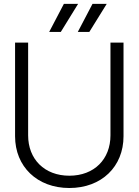

<svg xmlns="http://www.w3.org/2000/svg" viewBox="-20 -944 705 976"><path d="M332.5 11.7C496.6 11.7 607.9 -97.2 607.9 -251.5V-727.5H541.5V-255.9C541.5 -134.8 459 -50.8 332.5 -50.8C206.1 -50.8 123 -134.8 123 -255.9V-727.5H56.6V-251.5C56.6 -97.2 168.9 11.7 332.5 11.7ZM230 -781.7H289.1L377 -924.3H304.7ZM375.5 -781.7H434.1L522.5 -924.3H450.2Z"/></svg>

Font: Guggenheim Sans Display Light
Style: Regular
Weight: 300
Designer: Modified by Tom Baber under direction of Pentagram Design 2023
Foundry: rsms
Version: Version 1.001;Glyphs 3.1.2 (3151)